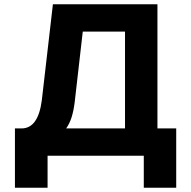

<svg xmlns="http://www.w3.org/2000/svg" viewBox="-20 -730 896 900"><path d="M50 150V-128H81Q159 -128 176 -260L228 -710H718V-128H806V150H654V0H203V150ZM566 -128V-582H368L330 -250Q325 -210 315.5 -180Q306 -150 290 -128Z"/></svg>

Font: Geist
Style: Bold
Weight: 400
Designer: Basement.studio, Andrés Briganti, Mateo Zaragoza
Foundry: Basement.studio, Vercel, Andrés Briganti, Guido Ferreyra, Mateo Zaragoza
Version: Version 1.401